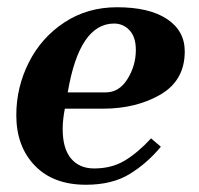

<svg xmlns="http://www.w3.org/2000/svg" viewBox="-20 -500 548 530"><path d="M25 -182Q25 -259 59.5 -327.5Q94 -396 157.5 -438Q221 -480 303 -480Q392 -480 441 -447.5Q490 -415 490 -358Q490 -278 423 -239Q356 -200 264 -200H159Q153 -169 153 -144Q153 -90 176 -62.5Q199 -35 240 -35Q288 -35 324 -56.5Q360 -78 397 -118L424 -95Q387 -50 338.5 -20Q290 10 217 10Q127 10 76 -43Q25 -96 25 -182ZM272 -245Q309 -245 332 -282Q355 -319 355 -362Q355 -398 337.5 -416.5Q320 -435 295 -435Q199 -435 167 -245Z"/></svg>

Font: Philosopher
Style: Bold Italic
Weight: 700
Italic angle: -10°
Designer: Jovanny Lemonad
Foundry: Jovanny Lemonad
Version: Version 2.000